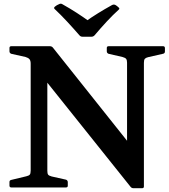

<svg xmlns="http://www.w3.org/2000/svg" viewBox="-20 -990 891 1014"><path d="M606 -951Q614 -945 607 -939Q576 -911 544 -876.5Q512 -842 479 -803Q472 -796 463 -796H416Q406 -796 400 -803Q366 -842 333 -877.5Q300 -913 269 -942Q262 -948 270 -955Q275 -959 280.5 -962.5Q286 -966 292 -968Q301 -973 309 -968Q350 -945 385.5 -922Q421 -899 454 -875H430Q462 -898 497.5 -920Q533 -942 571 -963Q580 -968 589 -964Q593 -962 597.5 -958.5Q602 -955 606 -951ZM762 -688Q750 -685 745 -679.5Q740 -674 740 -658V-5Q740 4 730 4H685Q675 4 669 -4L159 -642L230 -706V-88Q230 -74 234 -68Q238 -62 253 -58L329 -41Q338 -37 338 -28V-9Q338 0 328 0H40Q30 0 30 -10V-29Q30 -38 40 -40L119 -59Q132 -62 137 -67.5Q142 -73 142 -89V-654Q142 -670 135.5 -677.5Q129 -685 115 -689L39 -706Q30 -710 30 -719V-737Q30 -746 40 -746H243Q253 -746 259 -739L716 -165L651 -64V-659Q651 -672 646.5 -678.5Q642 -685 627 -689L553 -706Q544 -710 544 -719V-737Q544 -746 554 -746H841Q851 -746 851 -736V-718Q851 -708 841 -706Z"/></svg>

Font: Hahmlet SemiBold
Style: Regular
Weight: 600
Version: Version 1.002